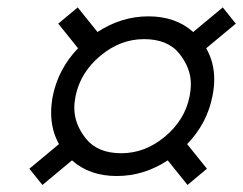

<svg xmlns="http://www.w3.org/2000/svg" viewBox="-20 -576 666 526"><path d="M312.5 -156.2Q377.4 -156.2 432.1 -201.9Q486.8 -247.6 499.5 -312.5Q502.9 -329.6 502.9 -345.7Q502.9 -389.6 471.2 -429.2Q439.5 -468.8 374.5 -468.8Q309.6 -468.8 254.9 -423.1Q200.2 -377.4 187 -312.5Q183.6 -295.9 183.6 -280.3Q183.6 -235.8 215.6 -196Q247.6 -156.2 312.5 -156.2ZM509.3 -488.3 590.3 -555.7 626 -511.2 544.9 -443.8Q566.9 -405.3 566.9 -358.4Q566.9 -336.4 562 -312.5Q547.4 -237.8 492.7 -181.2L546.9 -113.8L493.7 -69.3L439.5 -136.7Q374.5 -93.8 299.8 -93.8Q225.1 -93.8 177.2 -136.7L96.2 -69.3L60.5 -113.8L141.6 -181.2Q120.1 -219.7 120.1 -267.1Q120.1 -289.1 124.5 -312.5Q139.6 -387.2 193.8 -443.8L139.6 -511.2L192.9 -555.7L247.1 -488.3Q312.5 -531.2 386.7 -531.2Q461.4 -531.2 509.3 -488.3Z"/></svg>

Font: Juliett
Style: Italic
Weight: 400
Italic angle: -11.25°
Designer: GGBotNet
Foundry: GGBotNet
Version: 0.60